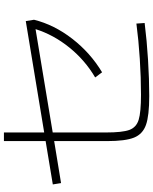

<svg xmlns="http://www.w3.org/2000/svg" viewBox="79 -869 780 978"><g transform="rotate(-90 469.0 -380.0)"><path d="M239.3 -224.6V-494.1L25.4 -459L18.6 -501L239.3 -537.6V-750H283.2V-544.9L850.6 -638.7L857.4 -596.7Q832 -494.1 760.5 -401.9Q689 -309.6 589.8 -250L563.5 -285.2Q651.4 -336.9 716.1 -417Q780.8 -497.1 809.6 -588.9L283.2 -501.5V-230.5Q283.2 -147 296.1 -111.3Q309.1 -75.7 347.7 -63.7Q386.2 -51.8 475.6 -51.8Q563 -51.8 658 -57.9Q752.9 -64 837.9 -75.2L840.8 -33.2Q751.5 -22 652.8 -15.9Q554.2 -9.8 468.8 -9.8Q369.1 -9.8 322 -26.4Q274.9 -43 257.1 -87.2Q239.3 -131.3 239.3 -224.6Z"/></g></svg>

Font: Pretendard JP ExtraLight
Style: Regular
Weight: 200
Designer: Base glyphs from Inter by Rasmus Andersson; Hangeul glyphs from Noto Sans CJK(Source Han Sans) by Jang Soo-young and Kan
Foundry: Kil Hyung-jin
Version: Version 1.309